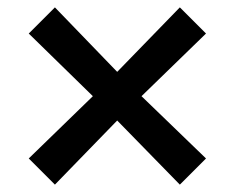

<svg xmlns="http://www.w3.org/2000/svg" viewBox="-20 -516 636 521"><path d="M298 -321 129 -496 58 -425 232 -255 58 -86 129 -15 298 -189 468 -15 539 -86 364 -255 539 -425 468 -496Z"/></svg>

Font: NM-font
Style: Medium
Weight: 500
Designer: ""
Foundry: ""
Version: ""